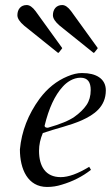

<svg xmlns="http://www.w3.org/2000/svg" viewBox="-20 -729 440 762"><path d="M190 -668.5C190 -656.2 199 -642.3 217 -627L349 -521C350.3 -519.7 351.3 -519 352 -519C352.7 -519 353.7 -519.7 355 -521L366 -535C367.3 -536.3 368 -537.3 368 -538C368 -538.7 367.3 -539.7 366 -541L262 -685C250 -701 238.3 -709 227 -709C203.7 -709 190 -692.3 190 -668.5ZM49 -668.5C49 -656.2 58 -642.3 76 -627L208 -521C209.3 -519.7 210.3 -519 211 -519C211.7 -519 212.7 -519.7 214 -521L225 -535C226.3 -536.3 227 -537.3 227 -538C227 -538.7 226.3 -539.7 225 -541L121 -685C109 -701 97.3 -709 86 -709C62.7 -709 49 -692.3 49 -668.5ZM340 -371.5C340 -348.5 334.5 -328.8 323.5 -312.5C312.5 -296.2 296.5 -280.5 275.5 -265.5C254.5 -250.5 219.3 -236 170 -222C161.3 -222 157 -224.7 157 -230C173.7 -299.3 197.7 -351 229 -385C244.4 -402.5 270.2 -420.6 299.4 -420.6C329.1 -420.6 340 -401.9 340 -371.5ZM134.9 -130.5C134.9 -154.3 140 -177.8 150 -201C199.5 -218.3 258.5 -230.7 305.5 -252C351.9 -273 400 -304.5 400 -370.5C400 -417.6 359.6 -439 308 -439C306.8 -439 305.6 -439.1 304.4 -439.1C287.3 -439.1 268.5 -434.7 248 -426C204.7 -408 167.7 -378.3 137 -337C91.7 -275 65.7 -208 59 -136C59 -57.5 90.2 13 167 13C187 13 206.3 10 225 4C268.3 -8.7 307 -28.3 341 -55L334 -67C289.3 -39.7 251.7 -26 221 -26C161.3 -26 134.9 -68.3 134.9 -130.5Z"/></svg>

Font: fbb
Style: Italic
Weight: 400
Italic angle: -12°
Designer: David J. Perry, Michael Sharpe
Version: Version 0.991